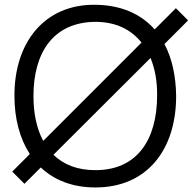

<svg xmlns="http://www.w3.org/2000/svg" viewBox="-20 -785 823 820"><path d="M783.3 -697.9 731.2 -750 640.6 -659.4C582.3 -725 497.9 -763.5 387.5 -764.6C169.8 -767.7 40.6 -603.1 41.7 -375C41.7 -278.1 64.6 -192.7 107.3 -127.1L32.3 -52.1L84.4 0L154.2 -69.8C211.5 -15.6 289.6 15.6 387.5 15.6C608.3 15.6 732.3 -145.8 732.3 -375C731.2 -460.4 714.6 -536.5 682.3 -596.9ZM122.9 -375C122.9 -562.5 209.4 -690.6 387.5 -691.7C474 -691.7 539.6 -659.4 584.4 -603.1L164.6 -183.3C136.5 -235.4 122.9 -301 122.9 -375ZM651 -375C650 -187.5 565.6 -58.3 387.5 -58.3C311.5 -58.3 252.1 -81.2 208.3 -124L622.9 -537.5C641.7 -491.7 652.1 -436.5 651 -375Z"/></svg>

Font: Manrope3
Style: Regular
Weight: 400
Width: 4
Designer: Mikhail Sharanda
Foundry: Mikhail Sharanda
Version: Version 3.000;PS 003.000;hotconv 1.0.88;makeotf.lib2.5.64775